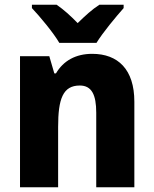

<svg xmlns="http://www.w3.org/2000/svg" viewBox="-20 -786 646 806"><path d="M229 -606H385C412 -650 467 -716 499 -752V-766H397C366 -746 339 -721 306 -689C275 -721 248 -745 218 -766H114V-752C148 -716 204 -649 229 -606ZM367 -560C298 -560 246 -531 215 -478H208L187 -550H64V0H224V-253C224 -371 244 -427 315 -427C365 -427 384 -388 384 -313V0H544V-359C544 -495 475 -560 367 -560Z"/></svg>

Font: Noto Sans Lao Looped SemiCondensed ExtraBold
Style: Regular
Weight: 800
Width: 4
Designer: Mark Frömberg, Ben Mitchell
Foundry: The Fontpad Ltd
Version: Version 1.002